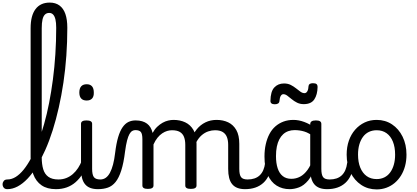

<svg xmlns="http://www.w3.org/2000/svg" viewBox="-114 -1447 3228 1486"><path d="M-57 17Q-76 17 -85 5.5Q-94 -6 -94 -20.5Q-94 -35 -85 -46.5Q-76 -58 -57 -58Q-24 -58 7.5 -77.5Q39 -97 69 -134Q99 -171 127 -223.5Q155 -276 180 -342Q205 -408 227 -485.5Q249 -563 266 -650Q283 -737 295.5 -832Q308 -927 314.5 -1028Q321 -1129 321 -1232Q321 -1251 334 -1260Q347 -1269 364 -1269Q381 -1269 394 -1260Q407 -1251 407 -1232Q407 -1122 399.5 -1016Q392 -910 377 -809Q362 -708 341 -615Q320 -522 294 -439.5Q268 -357 236.5 -286.5Q205 -216 171 -160Q137 -104 99.5 -64.5Q62 -25 22.5 -4Q-17 17 -57 17ZM319 17Q251 17 207.5 -13Q164 -43 143.5 -98.5Q123 -154 123 -228V-1229Q123 -1326 161 -1376.5Q199 -1427 271 -1427Q316 -1427 346.5 -1404.5Q377 -1382 392 -1339Q407 -1296 407 -1232Q407 -1213 394 -1204Q381 -1195 364 -1195Q347 -1195 334 -1204Q321 -1213 321 -1232Q321 -1272 315 -1297Q309 -1322 297 -1334.5Q285 -1347 267 -1347Q247 -1347 234 -1334.5Q221 -1322 215 -1296Q209 -1270 209 -1229V-228Q209 -176 220.5 -137.5Q232 -99 260.5 -78.5Q289 -58 338 -58Q352 -58 358.5 -46.5Q365 -35 363.5 -20.5Q362 -6 351 5.5Q340 17 319 17Z M319 17Q305 17 298.5 5.5Q292 -6 293.5 -20.5Q295 -35 306 -46.5Q317 -58 338 -58Q371 -58 399 -69Q427 -80 450 -100Q473 -120 490.5 -147Q508 -174 520 -205Q526 -220 537.5 -218.5Q549 -217 557.5 -207Q566 -197 563 -186Q548 -138 524.5 -100.5Q501 -63 470.5 -36.5Q440 -10 402 3.5Q364 17 319 17Z M644 17Q610 17 585 7.5Q560 -2 544 -21.5Q528 -41 520.5 -70.5Q513 -100 513 -140V-489Q513 -502 523.5 -508.5Q534 -515 555 -515Q577 -515 588 -508.5Q599 -502 599 -489V-140Q599 -95 612.5 -76.5Q626 -58 663 -58Q677 -58 684 -46.5Q691 -35 689.5 -20.5Q688 -6 677 5.5Q666 17 644 17ZM557 -669Q529 -669 514.5 -684.5Q500 -700 500 -731Q500 -763 514.5 -779Q529 -795 557 -795Q584 -795 598 -779Q612 -763 612 -731Q613 -700 598.5 -684.5Q584 -669 557 -669Z M644 17Q635 17 631 5.5Q627 -6 629 -20.5Q631 -35 639 -46.5Q647 -58 662 -58Q686 -58 704.5 -71Q723 -84 737 -110Q751 -136 761 -174Q771 -212 777 -263Q786 -337 800.5 -385.5Q815 -434 835 -462.5Q855 -491 880 -503Q905 -515 935 -515Q944 -515 948.5 -503.5Q953 -492 952.5 -477.5Q952 -463 947 -451.5Q942 -440 933 -440Q921 -440 909.5 -433.5Q898 -427 888 -409.5Q878 -392 869.5 -359.5Q861 -327 854 -275Q843 -185 824.5 -127.5Q806 -70 780.5 -38.5Q755 -7 721 5Q687 17 644 17Z M1030 15Q1009 15 998.5 8.5Q988 2 988 -11V-369Q988 -411 976 -425.5Q964 -440 933 -440Q917 -440 908.5 -451.5Q900 -463 900 -477.5Q900 -492 908.5 -503.5Q917 -515 935 -515Q964 -515 986 -508.5Q1008 -502 1024 -490Q1040 -478 1050.5 -460.5Q1061 -443 1066 -422L1067 -418Q1083 -447 1103 -466Q1123 -485 1144.5 -497Q1166 -509 1188 -514Q1210 -519 1229 -519Q1280 -519 1320 -500Q1360 -481 1383.5 -440.5Q1407 -400 1407 -334V-11Q1407 2 1396 8.5Q1385 15 1363 15Q1341 15 1330.5 8.5Q1320 2 1320 -11V-326Q1320 -362 1310 -387.5Q1300 -413 1277.5 -426Q1255 -439 1217 -439Q1199 -439 1180 -433.5Q1161 -428 1141.5 -415Q1122 -402 1105 -381Q1088 -360 1074 -329V-11Q1074 2 1063 8.5Q1052 15 1030 15ZM1783 17Q1749 17 1724 7.5Q1699 -2 1683 -21.5Q1667 -41 1659.5 -70.5Q1652 -100 1652 -140V-326Q1652 -361 1642 -386.5Q1632 -412 1609.5 -425.5Q1587 -439 1550 -439Q1524 -439 1497.5 -430Q1471 -421 1447 -400.5Q1423 -380 1404.5 -345Q1386 -310 1375 -259H1349Q1349 -316 1364.5 -363.5Q1380 -411 1408.5 -446Q1437 -481 1476 -500Q1515 -519 1562 -519Q1613 -519 1652.5 -500Q1692 -481 1715 -440.5Q1738 -400 1738 -334V-140Q1738 -95 1751.5 -76.5Q1765 -58 1802 -58Q1816 -58 1822.5 -46.5Q1829 -35 1827.5 -20.5Q1826 -6 1815 5.5Q1804 17 1783 17Z M1783 17Q1769 17 1762.5 5.5Q1756 -6 1757.5 -20.5Q1759 -35 1770 -46.5Q1781 -58 1802 -58Q1832 -58 1855.5 -66Q1879 -74 1896 -90Q1913 -106 1923.5 -130Q1934 -154 1938 -186Q1940 -201 1953 -205.5Q1966 -210 1978.5 -205.5Q1991 -201 1989 -186Q1985 -133 1968 -94.5Q1951 -56 1924 -31.5Q1897 -7 1861.5 5Q1826 17 1783 17Z M2128 17Q2071 17 2027 -10.5Q1983 -38 1958 -94Q1933 -150 1933 -235Q1933 -287 1943 -331Q1953 -375 1971.5 -410Q1990 -445 2017.5 -469Q2045 -493 2080 -506Q2115 -519 2157 -519Q2198 -519 2241 -503Q2284 -487 2318 -461V-386Q2278 -418 2241.5 -429Q2205 -440 2166 -440Q2140 -440 2117.5 -432Q2095 -424 2077.5 -408Q2060 -392 2047.5 -368Q2035 -344 2028.5 -312Q2022 -280 2022 -239Q2022 -184 2035 -144.5Q2048 -105 2074.5 -84Q2101 -63 2141 -63Q2177 -63 2208.5 -79.5Q2240 -96 2266.5 -132.5Q2293 -169 2312 -229L2328 -168Q2305 -91 2271.5 -51Q2238 -11 2200.5 3Q2163 17 2128 17ZM2418 17Q2384 17 2359 7.5Q2334 -2 2318 -21.5Q2302 -41 2294.5 -70.5Q2287 -100 2287 -140V-486Q2287 -501 2298 -508Q2309 -515 2331 -515Q2352 -515 2362.5 -508.5Q2373 -502 2373 -488V-140Q2373 -95 2386.5 -76.5Q2400 -58 2437 -58Q2446 -58 2450.5 -46.5Q2455 -35 2453.5 -20.5Q2452 -6 2443.5 5.5Q2435 17 2418 17Z M2418 17Q2404 17 2397.5 5.5Q2391 -6 2392.5 -20.5Q2394 -35 2405 -46.5Q2416 -58 2437 -58Q2467 -58 2490.5 -66Q2514 -74 2531 -90Q2548 -106 2558.5 -130Q2569 -154 2573 -186Q2575 -201 2588 -205.5Q2601 -210 2613.5 -205.5Q2626 -201 2624 -186Q2620 -133 2603 -94.5Q2586 -56 2559 -31.5Q2532 -7 2496.5 5Q2461 17 2418 17Z M2013 -640Q1979 -640 1979 -666Q1980 -739 2009 -770Q2038 -801 2084 -801Q2114 -801 2136.5 -789.5Q2159 -778 2177 -763.5Q2195 -749 2211 -737.5Q2227 -726 2243 -726Q2256 -726 2264.5 -740.5Q2273 -755 2274 -781Q2276 -803 2308 -803Q2328 -803 2336 -796Q2344 -789 2344 -775Q2343 -714 2318.5 -677.5Q2294 -641 2237 -641Q2208 -641 2185 -652.5Q2162 -664 2143.5 -679.5Q2125 -695 2109.5 -706.5Q2094 -718 2079 -718Q2067 -718 2059 -705Q2051 -692 2049 -666Q2048 -653 2039 -646.5Q2030 -640 2013 -640Z M2801 19Q2734 19 2681.5 -16Q2629 -51 2599 -111.5Q2569 -172 2569 -250Q2569 -309 2586 -358Q2603 -407 2634.5 -443Q2666 -479 2708 -499Q2750 -519 2801 -519Q2868 -519 2920 -484.5Q2972 -450 3002 -389Q3032 -328 3032 -250Q3032 -203 3021 -162Q3010 -121 2989.5 -88Q2969 -55 2940.5 -31Q2912 -7 2876.5 6Q2841 19 2801 19ZM2801 -61Q2834 -61 2860.5 -74Q2887 -87 2905.5 -112Q2924 -137 2934 -172Q2944 -207 2944 -250Q2944 -308 2927 -350.5Q2910 -393 2878 -416Q2846 -439 2801 -439Q2768 -439 2741 -426Q2714 -413 2695.5 -388Q2677 -363 2667 -328.5Q2657 -294 2657 -250Q2657 -192 2674.5 -149.5Q2692 -107 2724 -84Q2756 -61 2801 -61Z"/></svg>

Font: Playwrite FR Trad
Style: Regular
Weight: 400
Designer: Veronika Burian, José Scaglione
Foundry: TypeTogether
Version: Version 1.000